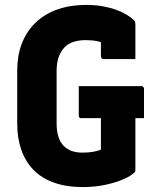

<svg xmlns="http://www.w3.org/2000/svg" viewBox="-20 -740 640 780"><path d="M300 -390H554Q558 -390 560 -388.5Q562 -387 563.5 -385Q565 -383 565 -379V-260H311Q308 -260 306 -260.5Q304 -261 302.5 -262.5Q301 -264 300.5 -266Q300 -268 300 -271Q300 -301 300 -330.5Q300 -360 300 -390ZM331 -720Q367 -720 397.5 -714.5Q428 -709 452.5 -700Q477 -691 495 -680Q513 -669 524 -658Q528 -654 529 -650Q530 -646 530 -640Q530 -621 530 -596.5Q530 -572 530 -547.5Q530 -523 530 -500Q498 -500 465.5 -500Q433 -500 401 -500Q396 -500 393 -503Q390 -506 390 -511Q390 -522 390 -533.5Q390 -545 390 -560Q390 -575 390 -596L418 -555Q397 -568 376 -572.5Q355 -577 328 -577Q301 -577 279 -570Q257 -563 242 -547.5Q227 -532 218.5 -508.5Q210 -485 210 -452V-238Q210 -207 217.5 -184Q225 -161 239 -147Q253 -133 272 -126.5Q291 -120 313 -120Q339 -120 356 -123Q373 -126 381.5 -129Q390 -132 390 -132Q390 -163 390 -192Q390 -221 390 -249.5Q390 -278 390 -305H535L530 -279Q530 -228 530 -166.5Q530 -105 530 -48Q530 -46 529.5 -44Q529 -42 527 -40Q512 -25 479.5 -11Q447 3 404.5 11.5Q362 20 317 20Q250 20 199.5 2Q149 -16 116 -50Q83 -84 66.5 -131.5Q50 -179 50 -237V-455Q50 -514 68.5 -562.5Q87 -611 123 -646.5Q159 -682 211.5 -701Q264 -720 331 -720Z"/></svg>

Font: Recursive Monospace ExtraBold
Style: Regular
Weight: 800
Version: Version 1.047